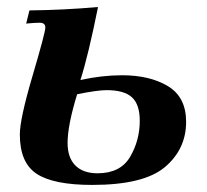

<svg xmlns="http://www.w3.org/2000/svg" viewBox="-20 -518 591 548"><path d="M258.3 -23.4Q323.7 -23.4 351.3 -70.3Q378.9 -117.2 378.9 -173.3Q378.9 -219.7 356.7 -240.2Q334.5 -260.7 284.2 -260.7Q257.8 -260.7 200.2 -249Q172.9 -160.6 172.9 -109.9Q172.9 -67.9 195.1 -45.7Q217.3 -23.4 258.3 -23.4ZM109.4 -439.5Q109.4 -453.1 93.3 -453.1Q78.6 -453.1 54.7 -450.7L64 -488.3Q161.6 -489.3 259.8 -498Q231.9 -359.4 209.5 -289.6Q270.5 -303.2 328.6 -303.2Q407.7 -303.2 459.5 -272Q511.2 -240.7 511.2 -170.4Q511.2 -92.3 450.9 -41.3Q390.6 9.8 243.2 9.8Q133.3 9.8 85 -21.7Q36.6 -53.2 36.6 -134.3Q36.6 -178.7 73 -302Q109.4 -425.3 109.4 -439.5Z"/></svg>

Font: Munson
Style: Bold Italic
Weight: 700
Italic angle: -12°
Designer: Paul James MIller
Foundry: High-Logic / Made with FontCreator
Version: Version 2.10;May 5, 2019;FontCreator 11.5.0.2430 64-bit